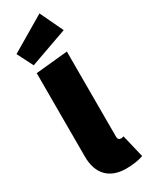

<svg xmlns="http://www.w3.org/2000/svg" viewBox="-295 -1091 891 1155"><g transform="rotate(-30 151.0 -513.0)"><path d="M219 -1048 -23 -905 33 -795 295 -888ZM206 22C255 22 297 14 325 4L287 -155C283 -153 277 -151 269 -151C255 -151 247 -159 247 -175V-767L25 -745V-165C25 -46 89 22 206 22Z"/></g></svg>

Font: Fira Sans Ultra
Style: Regular
Weight: 950
Designer: Carrois Corporate & Edenspiekermann AG
Foundry: Carrois Corporate GbR & Edenspiekermann AG
Version: Version 4.203;PS 004.203;hotconv 1.0.88;makeotf.lib2.5.64775